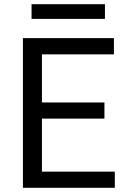

<svg xmlns="http://www.w3.org/2000/svg" viewBox="-20 -892 640 912"><path d="M476.1 -328.6V-405.3H179.2V-633.8H521V-710.9H88.9V0H525.4V-76.7H179.2V-328.6ZM478.5 -802.2V-872.1H129.9V-802.2Z"/></svg>

Font: RobotoMono Nerd Font
Style: Regular
Weight: 400
Monospace: yes
Designer: Google
Version: Version 3.000;Nerd Fonts 3.2.1